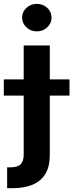

<svg xmlns="http://www.w3.org/2000/svg" viewBox="-60 -785 385 1009"><path d="M64.5 -545.9H201.7V29.8Q201.7 90.8 178.2 129.2Q154.8 167.5 110.8 185.8Q66.9 204.1 5.4 204.1H-22.5V94.2H-3.4Q33.7 94.2 49.1 77.6Q64.5 61 64.5 27.8ZM-40 -282.7V-367.7H305.2V-282.7ZM133.3 -620.1Q101.6 -620.1 78.9 -641.4Q56.2 -662.6 56.2 -692.4Q56.2 -722.7 78.9 -743.7Q101.6 -764.6 133.3 -764.6Q165.5 -764.6 188.2 -743.7Q210.9 -722.7 210.9 -692.4Q210.9 -662.6 188.2 -641.4Q165.5 -620.1 133.3 -620.1Z"/></svg>

Font: Inter Cardless
Style: Bold
Weight: 700
Designer: Rasmus Andersson
Foundry: rsms
Version: Version 4.001;git-9221beed3